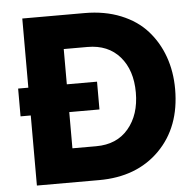

<svg xmlns="http://www.w3.org/2000/svg" viewBox="-51 -762 823 813"><g transform="rotate(-5 360.5 -355.0)"><path d="M337.9 -710Q423.3 -710 491.5 -682.4Q559.6 -654.8 603 -606.2Q646.5 -557.6 669.2 -493.9Q691.9 -430.2 691.9 -356Q691.9 -194.8 595 -97.4Q498 0 337.9 0H73.2V-297.9H29.8V-416H73.2V-710ZM337.9 -144Q425.8 -144 475.3 -202.9Q524.9 -261.7 524.9 -356Q524.9 -451.2 475.1 -508.5Q425.3 -565.9 337.9 -565.9H236.8V-416H365.2V-297.9H236.8V-144Z"/></g></svg>

Font: Raleway-v4020 ExtraBold
Style: Regular
Weight: 800
Designer: Matt McInerney, Pablo Impallari, Rodrigo Fuenzalida
Foundry: Matt McInerney, Pablo Impallari, Rodrigo Fuenzalida
Version: Version 4.020;PS 004.020;hotconv 1.0.88;makeotf.lib2.5.64775